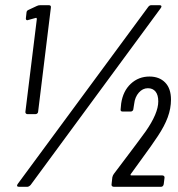

<svg xmlns="http://www.w3.org/2000/svg" viewBox="-20 -720 685 740"><path d="M135 -700H168Q178 -700 176 -690L127 -290Q127 -286 124 -283Q121 -280 116 -280H86Q82 -280 79.5 -283Q77 -286 78 -290L122 -647Q122 -649 120.5 -650.5Q119 -652 118 -651L89 -643L86 -642Q78 -642 80 -652L82 -670Q82 -679 90 -682L122 -697Q128 -700 135 -700ZM49 -12 551 -693Q556 -700 563 -700H595Q601 -700 602 -696.5Q603 -693 599 -688L98 -7Q91 0 85 0H53Q47 0 46 -3.5Q45 -7 49 -12ZM410 -10 413 -37Q415 -45 419 -50L459 -103Q515 -177 541 -213Q590 -283 590 -329Q590 -354 579.5 -367Q569 -380 550 -380Q530 -380 515 -363Q500 -346 497 -319L494 -300Q494 -296 491 -293Q488 -290 483 -290H453Q443 -290 445 -300L447 -321Q454 -369 484 -397Q514 -425 556 -425Q594 -425 616.5 -402Q639 -379 639 -336Q639 -302 626.5 -268Q614 -234 588 -195Q570 -167 518 -96L484 -49Q481 -44 486 -44H605Q610 -44 612.5 -41Q615 -38 614 -34L611 -10Q609 0 600 0H419Q414 0 411.5 -3Q409 -6 410 -10Z"/></svg>

Font: Barlow Condensed
Style: Italic
Weight: 400
Width: 3
Italic angle: -7°
Designer: Jeremy Tribby
Foundry: Tribby Type
Version: Version 1.408